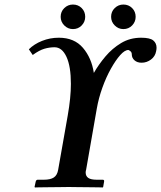

<svg xmlns="http://www.w3.org/2000/svg" viewBox="-20 -824 709 845"><path d="M247 -750Q247 -773 263 -788.5Q279 -804 301 -804Q324 -804 339.5 -788.5Q355 -773 355 -750Q355 -728 339.5 -712Q324 -696 301 -696Q279 -696 263 -712Q247 -728 247 -750ZM469 -750Q469 -773 485 -788.5Q501 -804 523 -804Q546 -804 561.5 -788.5Q577 -773 577 -750Q577 -728 561.5 -712Q546 -696 523 -696Q501 -696 485 -712Q469 -728 469 -750ZM236 -77 278 -315Q285 -355 288.5 -390Q292 -425 292 -455Q292 -532 272.5 -574Q253 -616 220 -616Q198 -616 175.5 -609.5Q153 -603 124 -582L107 -607Q130 -630 165 -644Q200 -658 239 -658Q307 -658 345 -613.5Q383 -569 393 -503Q414 -540 444 -575.5Q474 -611 513 -634.5Q552 -658 601 -658Q640 -658 654.5 -646Q669 -634 669 -614Q669 -610 668.5 -606.5Q668 -603 667 -598Q663 -576 644.5 -562Q626 -548 603 -548Q584 -548 572 -558.5Q560 -569 560 -585Q560 -594 553.5 -599Q547 -604 545 -604Q529 -604 509 -581.5Q489 -559 468 -521.5Q447 -484 430.5 -438Q414 -392 406 -346L359 -77Q358 -74 357.5 -71Q357 -68 357 -65Q357 -49 368.5 -41Q380 -33 406 -33H432Q440 -33 438 -24L434 -1L432 1Q432 1 414 0.5Q396 0 370.5 0Q345 0 320.5 -0.5Q296 -1 283 -1Q268 -1 243.5 -0.5Q219 0 194 0Q169 0 151.5 0.5Q134 1 134 1L132 -1L137 -24Q139 -33 146 -33H173Q202 -33 217 -43Q232 -53 236 -77Z"/></svg>

Font: Libertinus Serif Semibold Italic
Style: Regular
Weight: 600
Italic angle: -11.5°
Designer: Philipp H. Poll, Khaled Hosny
Foundry: Caleb Maclennan
Version: Version 7.051;RELEASE